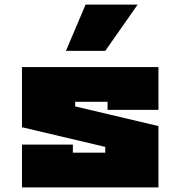

<svg xmlns="http://www.w3.org/2000/svg" viewBox="-20 -810 780 830"><path d="M75 -185H295V-150H435V-175L75 -260V-520H665V-335H445V-370H305V-350L665 -265V0H75ZM575 -790 435 -590H265L350 -790Z"/></svg>

Font: Imperial One
Style: Regular
Weight: 400
Designer: Jovanny Lemonad
Foundry: Jovanny Lemonad
Version: Version 1.000